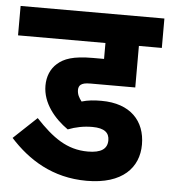

<svg xmlns="http://www.w3.org/2000/svg" viewBox="-48 -666 629 709"><g transform="rotate(5 266.5 -311.0)"><path d="M303 -200C349 -200 366 -183 366 -156C366 -124 343 -108 294 -108C216 -108 162 -148 99 -215L13 -134C81 -59 172 0 299 0C432 0 491 -66 491 -151C491 -238 436 -299 328 -299C301 -299 278 -297 255 -290C245 -303 238 -315 238 -332C238 -340 241 -347 246 -351C253 -356 261 -359 283 -359H448V-513H533V-622H0V-513H324V-454H283C209 -454 176 -441 152 -420C129 -400 117 -371 117 -337C117 -272 163 -218 213 -183C241 -194 271 -200 303 -200Z"/></g></svg>

Font: Noto Sans Devanagari Condensed
Style: Bold
Weight: 700
Width: 3
Designer: Jelle Bosma - Monotype Design Team
Foundry: Monotype Imaging Inc.
Version: Version 2.004